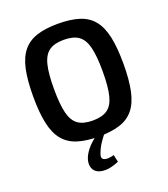

<svg xmlns="http://www.w3.org/2000/svg" viewBox="-162 -817 1003 1145"><g transform="rotate(-20 339.5 -244.5)"><path d="M339 -703Q419 -703 474 -685.5Q529 -668 562.5 -627Q596 -586 611 -517Q626 -448 626 -345Q626 -243 611 -173.5Q596 -104 562.5 -63Q529 -22 474 -4.5Q419 13 339 13Q261 13 206 -4.5Q151 -22 117 -63Q83 -104 68 -173.5Q53 -243 53 -345Q53 -448 68 -517Q83 -586 117 -627Q151 -668 206 -685.5Q261 -703 339 -703ZM339 -601Q280 -601 246.5 -577.5Q213 -554 199 -498.5Q185 -443 185 -345Q185 -247 199 -191.5Q213 -136 246.5 -112.5Q280 -89 339 -89Q399 -89 432.5 -112.5Q466 -136 480 -191.5Q494 -247 494 -345Q494 -443 480 -498.5Q466 -554 432.5 -577.5Q399 -601 339 -601ZM332 -2 382 0Q363 24 345.5 49.5Q328 75 316 106Q301 140 322 149.5Q343 159 385 147L395 193Q344 214 309 214Q274 214 254 200.5Q234 187 229 163.5Q224 140 233 114Q241 89 264.5 59.5Q288 30 332 -2Z"/></g></svg>

Font: Exo 2 SemiBold
Style: Regular
Weight: 600
Designer: Natanael Gama
Foundry: Natanael Gama
Version: Version 2.010